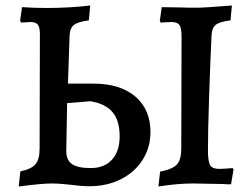

<svg xmlns="http://www.w3.org/2000/svg" viewBox="-20 -667 911 698"><path d="M239 5Q231 4 208.5 2Q186 0 168 0Q132 0 48 11L54 -44Q94 -52 109 -70Q124 -88 124 -127L125 -533Q126 -565 118.5 -576Q111 -587 91 -587L57 -585L53 -591L60 -641Q105 -638 150 -638Q232 -638 308 -647L303 -593Q264 -588 249 -576.5Q234 -565 233 -538L227 -363H319Q417 -363 472 -316Q527 -269 527 -187Q527 -131 498.5 -86Q470 -41 419.5 -15.5Q369 10 305 10Q276 10 239 5ZM562 -43Q608 -52 623.5 -69.5Q639 -87 639 -129L640 -533Q640 -565 632.5 -576Q625 -587 603 -587L564 -585L561 -591L568 -641L635 -640Q657 -639 696 -639Q723 -639 823 -647L818 -593Q778 -588 764 -576.5Q750 -565 749 -537Q744 -433 740 -310.5Q736 -188 736 -121Q736 -80 744 -66.5Q752 -53 777 -53Q793 -53 826 -56L829 -51L820 3Q801 3 790 2L682 0Q625 0 556 11ZM415 -171Q415 -229 389 -259.5Q363 -290 309 -299L224 -292L221 -121Q220 -86 241 -71Q262 -56 310 -56Q359 -56 387 -86.5Q415 -117 415 -171Z"/></svg>

Font: Alegreya SC Medium
Style: Regular
Weight: 500
Designer: Juan Pablo del Peral
Foundry: Huerta Tipografica
Version: Version 2.007; ttfautohint (v1.6)